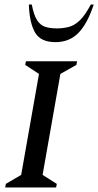

<svg xmlns="http://www.w3.org/2000/svg" viewBox="-20 -832 436 852"><path d="M3 0 6 -16 74 -56 153 -504 92 -544 95 -560H322L319 -544L248 -504L169 -56L232 -16L229 0ZM226 -645Q161 -645 136 -687Q111 -729 108 -812H121Q130 -765 144.5 -742.5Q159 -720 180.5 -713Q202 -706 232 -706Q262 -706 287 -713Q312 -720 335 -742.5Q358 -765 383 -812H396Q368 -727 328 -686Q288 -645 226 -645Z"/></svg>

Font: Spectral SC Medium
Style: Italic
Weight: 500
Italic angle: -10°
Designer: Jean-Baptiste Levee
Foundry: Production Type
Version: Version 2.001